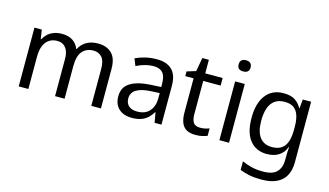

<svg xmlns="http://www.w3.org/2000/svg" viewBox="-106 -1098 2901 1694"><g transform="rotate(15 1345.0 -251.0)"><path d="M662 -547Q740 -547 786 -502.5Q832 -458 832 -361V0H744V-338Q744 -412 714.5 -444Q685 -476 638 -476Q574 -476 537 -433.5Q500 -391 500 -300V0H413V-338Q413 -387 399 -417Q385 -447 362 -461.5Q339 -476 307 -476Q266 -476 235 -456.5Q204 -437 186.5 -396.5Q169 -356 169 -294V0H81V-537H148L161 -452H164Q177 -476 198 -497.5Q219 -519 252.5 -533Q286 -547 333 -547Q390 -547 429 -522Q468 -497 486 -450H489Q511 -495 554.5 -521Q598 -547 662 -547Z M1199 -547Q1290 -547 1337.5 -499.5Q1385 -452 1385 -355V0H1322L1306 -92H1303Q1285 -62 1260.5 -39Q1236 -16 1201 -3Q1166 10 1115 10Q1063 10 1027 -8.5Q991 -27 971.5 -61Q952 -95 952 -144Q952 -227 1016.5 -267.5Q1081 -308 1198 -315L1297 -320V-349Q1297 -420 1269 -450.5Q1241 -481 1186 -481Q1149 -481 1110.5 -471Q1072 -461 1029 -440L1003 -504Q1046 -524 1094.5 -535.5Q1143 -547 1199 -547ZM1218 -261Q1135 -257 1088.5 -230Q1042 -203 1042 -148Q1042 -105 1069 -80.5Q1096 -56 1145 -56Q1221 -56 1259 -100Q1297 -144 1298 -214V-265Z M1720 -62Q1745 -62 1765 -66.5Q1785 -71 1804 -78V-10Q1782 -2 1757.5 4Q1733 10 1696 10Q1647 10 1615.5 -7.5Q1584 -25 1568.5 -62Q1553 -99 1553 -156V-468H1477V-511L1559 -536L1581 -661H1641V-537H1800V-468H1641V-163Q1641 -114 1658.5 -88Q1676 -62 1720 -62Z M2002 -537V0H1914V-537ZM1959 -742Q1985 -742 1999.5 -729.5Q2014 -717 2014 -690Q2014 -664 1999.5 -652Q1985 -640 1959 -640Q1933 -640 1919 -652Q1905 -664 1905 -690Q1905 -717 1919 -729.5Q1933 -742 1959 -742Z M2356 -547Q2424 -547 2462 -521Q2500 -495 2521 -455H2524L2532 -537H2608V16Q2608 85 2582.5 135Q2557 185 2502.5 212.5Q2448 240 2360 240Q2297 240 2250 230.5Q2203 221 2163 205V126Q2204 145 2250.5 156.5Q2297 168 2356 168Q2444 168 2482 128Q2520 88 2520 19V-11Q2520 -34 2521 -54Q2522 -74 2524 -99H2520Q2502 -48 2458 -19Q2414 10 2347 10Q2250 10 2193.5 -59.5Q2137 -129 2137 -264Q2137 -398 2194 -472.5Q2251 -547 2356 -547ZM2383 -476Q2330 -476 2295 -451Q2260 -426 2243 -378.5Q2226 -331 2226 -262Q2226 -162 2264.5 -111.5Q2303 -61 2376 -61Q2421 -61 2450.5 -76.5Q2480 -92 2496 -118.5Q2512 -145 2519 -179Q2526 -213 2526 -250V-288Q2526 -344 2513 -386.5Q2500 -429 2469.5 -452.5Q2439 -476 2383 -476Z"/></g></svg>

Font: Noto Sans Hebrew Thin
Style: Regular
Weight: 400
Version: Version 3.001